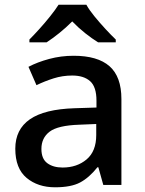

<svg xmlns="http://www.w3.org/2000/svg" viewBox="-20 -786 615 816"><path d="M293 -549Q395 -549 445.5 -504.5Q496 -460 496 -365V0H419L398 -75H394Q359 -31 320.5 -10.5Q282 10 214 10Q141 10 93 -30Q45 -70 45 -154Q45 -236 107 -279Q169 -322 297 -326L390 -329V-358Q390 -417 363 -441Q336 -465 287 -465Q246 -465 208 -453Q170 -441 135 -424L101 -502Q139 -522 189 -535.5Q239 -549 293 -549ZM317 -256Q226 -253 191 -226.5Q156 -200 156 -153Q156 -111 181 -92.5Q206 -74 246 -74Q307 -74 348 -108.5Q389 -143 389 -212V-259ZM347 -766Q359 -744 381.5 -716.5Q404 -689 428.5 -662.5Q453 -636 472 -618V-606H397Q371 -622 342 -645Q313 -668 287 -695Q260 -668 232 -645.5Q204 -623 178 -606H105V-618Q124 -637 147.5 -663Q171 -689 193 -716.5Q215 -744 229 -766Z"/></svg>

Font: Noto Sans Kawi Medium
Style: Regular
Weight: 500
Designer: Fadhl Haqq
Version: Version 1.000